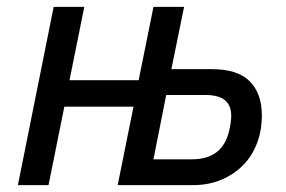

<svg xmlns="http://www.w3.org/2000/svg" viewBox="-20 -538 831 558"><path d="M136 -518H225L182 -305H383L426 -518H515L478 -337H596Q671 -337 706 -301.5Q741 -266 741 -203Q741 -159 727 -122Q713 -85 686.5 -58Q660 -31 623 -15.5Q586 0 541 0H322L368 -228H167L121 0H32ZM538 -75Q627 -75 646 -158Q652 -183 652 -202Q652 -231 634 -246.5Q616 -262 575 -262H463L426 -75Z"/></svg>

Font: IBM Plex Sans Text
Style: Italic
Weight: 450
Italic angle: -11°
Designer: Mike Abbink, Paul van der Laan, Pieter van Rosmalen
Foundry: Bold Monday
Version: Version 3.005